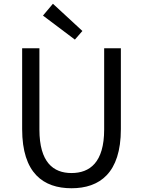

<svg xmlns="http://www.w3.org/2000/svg" viewBox="-20 -990 761 1023"><path d="M361 13C510 13 624 -67 624 -302V-733H535V-300C535 -124 458 -68 361 -68C265 -68 190 -124 190 -300V-733H98V-302C98 -67 211 13 361 13ZM379 -779 419 -825 262 -970 209 -907Z"/></svg>

Font: Source Han Sans JP
Style: Regular
Weight: 400
Designer: Ryoko NISHIZUKA 西塚涼子 (kana, bopomofo & ideographs); Paul D. Hunt (Latin, Greek & Cyrillic); Sandoll Communications 산돌커뮤니
Foundry: Adobe
Version: Version 2.004;hotconv 1.0.118;makeotfexe 2.5.65603